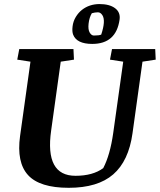

<svg xmlns="http://www.w3.org/2000/svg" viewBox="-20 -898 773 929"><path d="M77.1 -239.7 127.4 -599.6 63.5 -609.4 73.2 -660.6H335.4L337.9 -609.4L273.9 -599.6L227.5 -266.6Q196.3 -47.4 345.2 -47.4Q429.2 -47.4 479.5 -84.5Q512.7 -147.9 527.8 -254.4L576.2 -599.6L512.2 -609.4L522 -660.6H731L733.4 -609.4L669.4 -599.6L621.1 -252.9Q602.5 -119.1 527.8 -54.2Q453.1 10.7 312.5 10.7Q171.9 10.7 115.7 -50.8Q59.6 -112.3 77.1 -239.7ZM434.6 -726.1Q459.5 -726.1 469.7 -730.5Q492.2 -797.9 475.6 -824.2Q466.3 -838.9 453.1 -838.4Q439.9 -838.4 424.3 -834Q412.1 -813.5 408.7 -784.2Q405.3 -754.9 414.1 -740.2Q422.9 -725.6 434.6 -726.1ZM558.6 -803.2Q542 -685.5 426.3 -685.5Q351.6 -685.5 334 -730Q328.1 -745.1 331.1 -770Q334 -794.9 346.7 -815.9Q359.4 -836.9 377 -850.6Q412.1 -877.9 460.9 -878.4Q509.8 -878.4 536.6 -858.4Q563.5 -838.4 558.6 -803.2Z"/></svg>

Font: NoticiaText-BoldItalic
Style: Bold Italic
Weight: 700
Italic angle: -8°
Designer: JM Sole
Foundry: JM Sole
Version: Version 1.003